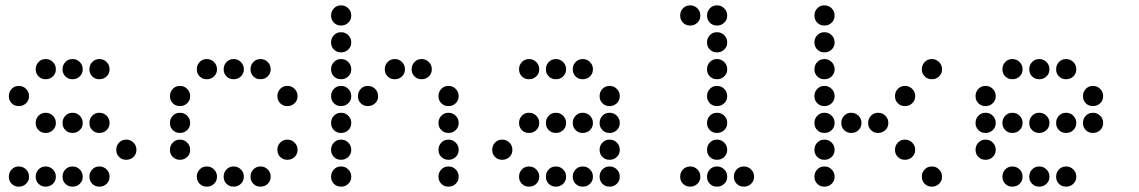

<svg xmlns="http://www.w3.org/2000/svg" viewBox="-20 -708 4240 715"><path d="M149 -488Q134 -488 123.5 -477Q113 -466 113 -451V-449Q113 -434 123.5 -423.5Q134 -413 149 -413H151Q166 -413 177 -423.5Q188 -434 188 -449V-451Q188 -466 177 -477Q166 -488 151 -488ZM249 -488Q234 -488 223.5 -477Q213 -466 213 -451V-449Q213 -434 223.5 -423.5Q234 -413 249 -413H251Q266 -413 277 -423.5Q288 -434 288 -449V-451Q288 -466 277 -477Q266 -488 251 -488ZM349 -488Q334 -488 323.5 -477Q313 -466 313 -451V-449Q313 -434 323.5 -423.5Q334 -413 349 -413H351Q366 -413 377 -423.5Q388 -434 388 -449V-451Q388 -466 377 -477Q366 -488 351 -488ZM49 -388Q34 -388 23.5 -377Q13 -366 13 -351V-349Q13 -334 23.5 -323.5Q34 -313 49 -313H51Q66 -313 77 -323.5Q88 -334 88 -349V-351Q88 -366 77 -377Q66 -388 51 -388ZM149 -288Q134 -288 123.5 -277Q113 -266 113 -251V-249Q113 -234 123.5 -223.5Q134 -213 149 -213H151Q166 -213 177 -223.5Q188 -234 188 -249V-251Q188 -266 177 -277Q166 -288 151 -288ZM249 -288Q234 -288 223.5 -277Q213 -266 213 -251V-249Q213 -234 223.5 -223.5Q234 -213 249 -213H251Q266 -213 277 -223.5Q288 -234 288 -249V-251Q288 -266 277 -277Q266 -288 251 -288ZM349 -288Q334 -288 323.5 -277Q313 -266 313 -251V-249Q313 -234 323.5 -223.5Q334 -213 349 -213H351Q366 -213 377 -223.5Q388 -234 388 -249V-251Q388 -266 377 -277Q366 -288 351 -288ZM449 -188Q434 -188 423.5 -177Q413 -166 413 -151V-149Q413 -134 423.5 -123.5Q434 -113 449 -113H451Q466 -113 477 -123.5Q488 -134 488 -149V-151Q488 -166 477 -177Q466 -188 451 -188ZM49 -88Q34 -88 23.5 -77Q13 -66 13 -51V-49Q13 -34 23.5 -23.5Q34 -13 49 -13H51Q66 -13 77 -23.5Q88 -34 88 -49V-51Q88 -66 77 -77Q66 -88 51 -88ZM149 -88Q134 -88 123.5 -77Q113 -66 113 -51V-49Q113 -34 123.5 -23.5Q134 -13 149 -13H151Q166 -13 177 -23.5Q188 -34 188 -49V-51Q188 -66 177 -77Q166 -88 151 -88ZM249 -88Q234 -88 223.5 -77Q213 -66 213 -51V-49Q213 -34 223.5 -23.5Q234 -13 249 -13H251Q266 -13 277 -23.5Q288 -34 288 -49V-51Q288 -66 277 -77Q266 -88 251 -88ZM349 -88Q334 -88 323.5 -77Q313 -66 313 -51V-49Q313 -34 323.5 -23.5Q334 -13 349 -13H351Q366 -13 377 -23.5Q388 -34 388 -49V-51Q388 -66 377 -77Q366 -88 351 -88Z M749 -488Q734 -488 723.5 -477Q713 -466 713 -451V-449Q713 -434 723.5 -423.5Q734 -413 749 -413H751Q766 -413 777 -423.5Q788 -434 788 -449V-451Q788 -466 777 -477Q766 -488 751 -488ZM849 -488Q834 -488 823.5 -477Q813 -466 813 -451V-449Q813 -434 823.5 -423.5Q834 -413 849 -413H851Q866 -413 877 -423.5Q888 -434 888 -449V-451Q888 -466 877 -477Q866 -488 851 -488ZM949 -488Q934 -488 923.5 -477Q913 -466 913 -451V-449Q913 -434 923.5 -423.5Q934 -413 949 -413H951Q966 -413 977 -423.5Q988 -434 988 -449V-451Q988 -466 977 -477Q966 -488 951 -488ZM649 -388Q634 -388 623.5 -377Q613 -366 613 -351V-349Q613 -334 623.5 -323.5Q634 -313 649 -313H651Q666 -313 677 -323.5Q688 -334 688 -349V-351Q688 -366 677 -377Q666 -388 651 -388ZM1049 -388Q1034 -388 1023.5 -377Q1013 -366 1013 -351V-349Q1013 -334 1023.5 -323.5Q1034 -313 1049 -313H1051Q1066 -313 1077 -323.5Q1088 -334 1088 -349V-351Q1088 -366 1077 -377Q1066 -388 1051 -388ZM649 -288Q634 -288 623.5 -277Q613 -266 613 -251V-249Q613 -234 623.5 -223.5Q634 -213 649 -213H651Q666 -213 677 -223.5Q688 -234 688 -249V-251Q688 -266 677 -277Q666 -288 651 -288ZM649 -188Q634 -188 623.5 -177Q613 -166 613 -151V-149Q613 -134 623.5 -123.5Q634 -113 649 -113H651Q666 -113 677 -123.5Q688 -134 688 -149V-151Q688 -166 677 -177Q666 -188 651 -188ZM1049 -188Q1034 -188 1023.5 -177Q1013 -166 1013 -151V-149Q1013 -134 1023.5 -123.5Q1034 -113 1049 -113H1051Q1066 -113 1077 -123.5Q1088 -134 1088 -149V-151Q1088 -166 1077 -177Q1066 -188 1051 -188ZM749 -88Q734 -88 723.5 -77Q713 -66 713 -51V-49Q713 -34 723.5 -23.5Q734 -13 749 -13H751Q766 -13 777 -23.5Q788 -34 788 -49V-51Q788 -66 777 -77Q766 -88 751 -88ZM849 -88Q834 -88 823.5 -77Q813 -66 813 -51V-49Q813 -34 823.5 -23.5Q834 -13 849 -13H851Q866 -13 877 -23.5Q888 -34 888 -49V-51Q888 -66 877 -77Q866 -88 851 -88ZM949 -88Q934 -88 923.5 -77Q913 -66 913 -51V-49Q913 -34 923.5 -23.5Q934 -13 949 -13H951Q966 -13 977 -23.5Q988 -34 988 -49V-51Q988 -66 977 -77Q966 -88 951 -88Z M1249 -688Q1234 -688 1223.5 -677Q1213 -666 1213 -651V-649Q1213 -634 1223.5 -623.5Q1234 -613 1249 -613H1251Q1266 -613 1277 -623.5Q1288 -634 1288 -649V-651Q1288 -666 1277 -677Q1266 -688 1251 -688ZM1249 -588Q1234 -588 1223.5 -577Q1213 -566 1213 -551V-549Q1213 -534 1223.5 -523.5Q1234 -513 1249 -513H1251Q1266 -513 1277 -523.5Q1288 -534 1288 -549V-551Q1288 -566 1277 -577Q1266 -588 1251 -588ZM1249 -488Q1234 -488 1223.5 -477Q1213 -466 1213 -451V-449Q1213 -434 1223.5 -423.5Q1234 -413 1249 -413H1251Q1266 -413 1277 -423.5Q1288 -434 1288 -449V-451Q1288 -466 1277 -477Q1266 -488 1251 -488ZM1449 -488Q1434 -488 1423.5 -477Q1413 -466 1413 -451V-449Q1413 -434 1423.5 -423.5Q1434 -413 1449 -413H1451Q1466 -413 1477 -423.5Q1488 -434 1488 -449V-451Q1488 -466 1477 -477Q1466 -488 1451 -488ZM1549 -488Q1534 -488 1523.5 -477Q1513 -466 1513 -451V-449Q1513 -434 1523.5 -423.5Q1534 -413 1549 -413H1551Q1566 -413 1577 -423.5Q1588 -434 1588 -449V-451Q1588 -466 1577 -477Q1566 -488 1551 -488ZM1249 -388Q1234 -388 1223.5 -377Q1213 -366 1213 -351V-349Q1213 -334 1223.5 -323.5Q1234 -313 1249 -313H1251Q1266 -313 1277 -323.5Q1288 -334 1288 -349V-351Q1288 -366 1277 -377Q1266 -388 1251 -388ZM1349 -388Q1334 -388 1323.5 -377Q1313 -366 1313 -351V-349Q1313 -334 1323.5 -323.5Q1334 -313 1349 -313H1351Q1366 -313 1377 -323.5Q1388 -334 1388 -349V-351Q1388 -366 1377 -377Q1366 -388 1351 -388ZM1649 -388Q1634 -388 1623.5 -377Q1613 -366 1613 -351V-349Q1613 -334 1623.5 -323.5Q1634 -313 1649 -313H1651Q1666 -313 1677 -323.5Q1688 -334 1688 -349V-351Q1688 -366 1677 -377Q1666 -388 1651 -388ZM1249 -288Q1234 -288 1223.5 -277Q1213 -266 1213 -251V-249Q1213 -234 1223.5 -223.5Q1234 -213 1249 -213H1251Q1266 -213 1277 -223.5Q1288 -234 1288 -249V-251Q1288 -266 1277 -277Q1266 -288 1251 -288ZM1649 -288Q1634 -288 1623.5 -277Q1613 -266 1613 -251V-249Q1613 -234 1623.5 -223.5Q1634 -213 1649 -213H1651Q1666 -213 1677 -223.5Q1688 -234 1688 -249V-251Q1688 -266 1677 -277Q1666 -288 1651 -288ZM1249 -188Q1234 -188 1223.5 -177Q1213 -166 1213 -151V-149Q1213 -134 1223.5 -123.5Q1234 -113 1249 -113H1251Q1266 -113 1277 -123.5Q1288 -134 1288 -149V-151Q1288 -166 1277 -177Q1266 -188 1251 -188ZM1649 -188Q1634 -188 1623.5 -177Q1613 -166 1613 -151V-149Q1613 -134 1623.5 -123.5Q1634 -113 1649 -113H1651Q1666 -113 1677 -123.5Q1688 -134 1688 -149V-151Q1688 -166 1677 -177Q1666 -188 1651 -188ZM1249 -88Q1234 -88 1223.5 -77Q1213 -66 1213 -51V-49Q1213 -34 1223.5 -23.5Q1234 -13 1249 -13H1251Q1266 -13 1277 -23.5Q1288 -34 1288 -49V-51Q1288 -66 1277 -77Q1266 -88 1251 -88ZM1649 -88Q1634 -88 1623.5 -77Q1613 -66 1613 -51V-49Q1613 -34 1623.5 -23.5Q1634 -13 1649 -13H1651Q1666 -13 1677 -23.5Q1688 -34 1688 -49V-51Q1688 -66 1677 -77Q1666 -88 1651 -88Z M1949 -488Q1934 -488 1923.5 -477Q1913 -466 1913 -451V-449Q1913 -434 1923.5 -423.5Q1934 -413 1949 -413H1951Q1966 -413 1977 -423.5Q1988 -434 1988 -449V-451Q1988 -466 1977 -477Q1966 -488 1951 -488ZM2049 -488Q2034 -488 2023.5 -477Q2013 -466 2013 -451V-449Q2013 -434 2023.5 -423.5Q2034 -413 2049 -413H2051Q2066 -413 2077 -423.5Q2088 -434 2088 -449V-451Q2088 -466 2077 -477Q2066 -488 2051 -488ZM2149 -488Q2134 -488 2123.5 -477Q2113 -466 2113 -451V-449Q2113 -434 2123.5 -423.5Q2134 -413 2149 -413H2151Q2166 -413 2177 -423.5Q2188 -434 2188 -449V-451Q2188 -466 2177 -477Q2166 -488 2151 -488ZM2249 -388Q2234 -388 2223.5 -377Q2213 -366 2213 -351V-349Q2213 -334 2223.5 -323.5Q2234 -313 2249 -313H2251Q2266 -313 2277 -323.5Q2288 -334 2288 -349V-351Q2288 -366 2277 -377Q2266 -388 2251 -388ZM1949 -288Q1934 -288 1923.5 -277Q1913 -266 1913 -251V-249Q1913 -234 1923.5 -223.5Q1934 -213 1949 -213H1951Q1966 -213 1977 -223.5Q1988 -234 1988 -249V-251Q1988 -266 1977 -277Q1966 -288 1951 -288ZM2049 -288Q2034 -288 2023.5 -277Q2013 -266 2013 -251V-249Q2013 -234 2023.5 -223.5Q2034 -213 2049 -213H2051Q2066 -213 2077 -223.5Q2088 -234 2088 -249V-251Q2088 -266 2077 -277Q2066 -288 2051 -288ZM2149 -288Q2134 -288 2123.5 -277Q2113 -266 2113 -251V-249Q2113 -234 2123.5 -223.5Q2134 -213 2149 -213H2151Q2166 -213 2177 -223.5Q2188 -234 2188 -249V-251Q2188 -266 2177 -277Q2166 -288 2151 -288ZM2249 -288Q2234 -288 2223.5 -277Q2213 -266 2213 -251V-249Q2213 -234 2223.5 -223.5Q2234 -213 2249 -213H2251Q2266 -213 2277 -223.5Q2288 -234 2288 -249V-251Q2288 -266 2277 -277Q2266 -288 2251 -288ZM1849 -188Q1834 -188 1823.5 -177Q1813 -166 1813 -151V-149Q1813 -134 1823.5 -123.5Q1834 -113 1849 -113H1851Q1866 -113 1877 -123.5Q1888 -134 1888 -149V-151Q1888 -166 1877 -177Q1866 -188 1851 -188ZM2249 -188Q2234 -188 2223.5 -177Q2213 -166 2213 -151V-149Q2213 -134 2223.5 -123.5Q2234 -113 2249 -113H2251Q2266 -113 2277 -123.5Q2288 -134 2288 -149V-151Q2288 -166 2277 -177Q2266 -188 2251 -188ZM1949 -88Q1934 -88 1923.5 -77Q1913 -66 1913 -51V-49Q1913 -34 1923.5 -23.5Q1934 -13 1949 -13H1951Q1966 -13 1977 -23.5Q1988 -34 1988 -49V-51Q1988 -66 1977 -77Q1966 -88 1951 -88ZM2049 -88Q2034 -88 2023.5 -77Q2013 -66 2013 -51V-49Q2013 -34 2023.5 -23.5Q2034 -13 2049 -13H2051Q2066 -13 2077 -23.5Q2088 -34 2088 -49V-51Q2088 -66 2077 -77Q2066 -88 2051 -88ZM2149 -88Q2134 -88 2123.5 -77Q2113 -66 2113 -51V-49Q2113 -34 2123.5 -23.5Q2134 -13 2149 -13H2151Q2166 -13 2177 -23.5Q2188 -34 2188 -49V-51Q2188 -66 2177 -77Q2166 -88 2151 -88ZM2249 -88Q2234 -88 2223.5 -77Q2213 -66 2213 -51V-49Q2213 -34 2223.5 -23.5Q2234 -13 2249 -13H2251Q2266 -13 2277 -23.5Q2288 -34 2288 -49V-51Q2288 -66 2277 -77Q2266 -88 2251 -88Z M2549 -688Q2534 -688 2523.5 -677Q2513 -666 2513 -651V-649Q2513 -634 2523.5 -623.5Q2534 -613 2549 -613H2551Q2566 -613 2577 -623.5Q2588 -634 2588 -649V-651Q2588 -666 2577 -677Q2566 -688 2551 -688ZM2649 -688Q2634 -688 2623.5 -677Q2613 -666 2613 -651V-649Q2613 -634 2623.5 -623.5Q2634 -613 2649 -613H2651Q2666 -613 2677 -623.5Q2688 -634 2688 -649V-651Q2688 -666 2677 -677Q2666 -688 2651 -688ZM2649 -588Q2634 -588 2623.5 -577Q2613 -566 2613 -551V-549Q2613 -534 2623.5 -523.5Q2634 -513 2649 -513H2651Q2666 -513 2677 -523.5Q2688 -534 2688 -549V-551Q2688 -566 2677 -577Q2666 -588 2651 -588ZM2649 -488Q2634 -488 2623.5 -477Q2613 -466 2613 -451V-449Q2613 -434 2623.5 -423.5Q2634 -413 2649 -413H2651Q2666 -413 2677 -423.5Q2688 -434 2688 -449V-451Q2688 -466 2677 -477Q2666 -488 2651 -488ZM2649 -388Q2634 -388 2623.5 -377Q2613 -366 2613 -351V-349Q2613 -334 2623.5 -323.5Q2634 -313 2649 -313H2651Q2666 -313 2677 -323.5Q2688 -334 2688 -349V-351Q2688 -366 2677 -377Q2666 -388 2651 -388ZM2649 -288Q2634 -288 2623.5 -277Q2613 -266 2613 -251V-249Q2613 -234 2623.5 -223.5Q2634 -213 2649 -213H2651Q2666 -213 2677 -223.5Q2688 -234 2688 -249V-251Q2688 -266 2677 -277Q2666 -288 2651 -288ZM2649 -188Q2634 -188 2623.5 -177Q2613 -166 2613 -151V-149Q2613 -134 2623.5 -123.5Q2634 -113 2649 -113H2651Q2666 -113 2677 -123.5Q2688 -134 2688 -149V-151Q2688 -166 2677 -177Q2666 -188 2651 -188ZM2549 -88Q2534 -88 2523.5 -77Q2513 -66 2513 -51V-49Q2513 -34 2523.5 -23.5Q2534 -13 2549 -13H2551Q2566 -13 2577 -23.5Q2588 -34 2588 -49V-51Q2588 -66 2577 -77Q2566 -88 2551 -88ZM2649 -88Q2634 -88 2623.5 -77Q2613 -66 2613 -51V-49Q2613 -34 2623.5 -23.5Q2634 -13 2649 -13H2651Q2666 -13 2677 -23.5Q2688 -34 2688 -49V-51Q2688 -66 2677 -77Q2666 -88 2651 -88ZM2749 -88Q2734 -88 2723.5 -77Q2713 -66 2713 -51V-49Q2713 -34 2723.5 -23.5Q2734 -13 2749 -13H2751Q2766 -13 2777 -23.5Q2788 -34 2788 -49V-51Q2788 -66 2777 -77Q2766 -88 2751 -88Z M3049 -688Q3034 -688 3023.5 -677Q3013 -666 3013 -651V-649Q3013 -634 3023.5 -623.5Q3034 -613 3049 -613H3051Q3066 -613 3077 -623.5Q3088 -634 3088 -649V-651Q3088 -666 3077 -677Q3066 -688 3051 -688ZM3049 -588Q3034 -588 3023.5 -577Q3013 -566 3013 -551V-549Q3013 -534 3023.5 -523.5Q3034 -513 3049 -513H3051Q3066 -513 3077 -523.5Q3088 -534 3088 -549V-551Q3088 -566 3077 -577Q3066 -588 3051 -588ZM3049 -488Q3034 -488 3023.5 -477Q3013 -466 3013 -451V-449Q3013 -434 3023.5 -423.5Q3034 -413 3049 -413H3051Q3066 -413 3077 -423.5Q3088 -434 3088 -449V-451Q3088 -466 3077 -477Q3066 -488 3051 -488ZM3449 -488Q3434 -488 3423.5 -477Q3413 -466 3413 -451V-449Q3413 -434 3423.5 -423.5Q3434 -413 3449 -413H3451Q3466 -413 3477 -423.5Q3488 -434 3488 -449V-451Q3488 -466 3477 -477Q3466 -488 3451 -488ZM3049 -388Q3034 -388 3023.5 -377Q3013 -366 3013 -351V-349Q3013 -334 3023.5 -323.5Q3034 -313 3049 -313H3051Q3066 -313 3077 -323.5Q3088 -334 3088 -349V-351Q3088 -366 3077 -377Q3066 -388 3051 -388ZM3349 -388Q3334 -388 3323.5 -377Q3313 -366 3313 -351V-349Q3313 -334 3323.5 -323.5Q3334 -313 3349 -313H3351Q3366 -313 3377 -323.5Q3388 -334 3388 -349V-351Q3388 -366 3377 -377Q3366 -388 3351 -388ZM3049 -288Q3034 -288 3023.5 -277Q3013 -266 3013 -251V-249Q3013 -234 3023.5 -223.5Q3034 -213 3049 -213H3051Q3066 -213 3077 -223.5Q3088 -234 3088 -249V-251Q3088 -266 3077 -277Q3066 -288 3051 -288ZM3149 -288Q3134 -288 3123.5 -277Q3113 -266 3113 -251V-249Q3113 -234 3123.5 -223.5Q3134 -213 3149 -213H3151Q3166 -213 3177 -223.5Q3188 -234 3188 -249V-251Q3188 -266 3177 -277Q3166 -288 3151 -288ZM3249 -288Q3234 -288 3223.5 -277Q3213 -266 3213 -251V-249Q3213 -234 3223.5 -223.5Q3234 -213 3249 -213H3251Q3266 -213 3277 -223.5Q3288 -234 3288 -249V-251Q3288 -266 3277 -277Q3266 -288 3251 -288ZM3049 -188Q3034 -188 3023.5 -177Q3013 -166 3013 -151V-149Q3013 -134 3023.5 -123.5Q3034 -113 3049 -113H3051Q3066 -113 3077 -123.5Q3088 -134 3088 -149V-151Q3088 -166 3077 -177Q3066 -188 3051 -188ZM3349 -188Q3334 -188 3323.5 -177Q3313 -166 3313 -151V-149Q3313 -134 3323.5 -123.5Q3334 -113 3349 -113H3351Q3366 -113 3377 -123.5Q3388 -134 3388 -149V-151Q3388 -166 3377 -177Q3366 -188 3351 -188ZM3049 -88Q3034 -88 3023.5 -77Q3013 -66 3013 -51V-49Q3013 -34 3023.5 -23.5Q3034 -13 3049 -13H3051Q3066 -13 3077 -23.5Q3088 -34 3088 -49V-51Q3088 -66 3077 -77Q3066 -88 3051 -88ZM3449 -88Q3434 -88 3423.5 -77Q3413 -66 3413 -51V-49Q3413 -34 3423.5 -23.5Q3434 -13 3449 -13H3451Q3466 -13 3477 -23.5Q3488 -34 3488 -49V-51Q3488 -66 3477 -77Q3466 -88 3451 -88Z M3749 -488Q3734 -488 3723.5 -477Q3713 -466 3713 -451V-449Q3713 -434 3723.5 -423.5Q3734 -413 3749 -413H3751Q3766 -413 3777 -423.5Q3788 -434 3788 -449V-451Q3788 -466 3777 -477Q3766 -488 3751 -488ZM3849 -488Q3834 -488 3823.5 -477Q3813 -466 3813 -451V-449Q3813 -434 3823.5 -423.5Q3834 -413 3849 -413H3851Q3866 -413 3877 -423.5Q3888 -434 3888 -449V-451Q3888 -466 3877 -477Q3866 -488 3851 -488ZM3949 -488Q3934 -488 3923.5 -477Q3913 -466 3913 -451V-449Q3913 -434 3923.5 -423.5Q3934 -413 3949 -413H3951Q3966 -413 3977 -423.5Q3988 -434 3988 -449V-451Q3988 -466 3977 -477Q3966 -488 3951 -488ZM3649 -388Q3634 -388 3623.5 -377Q3613 -366 3613 -351V-349Q3613 -334 3623.5 -323.5Q3634 -313 3649 -313H3651Q3666 -313 3677 -323.5Q3688 -334 3688 -349V-351Q3688 -366 3677 -377Q3666 -388 3651 -388ZM4049 -388Q4034 -388 4023.5 -377Q4013 -366 4013 -351V-349Q4013 -334 4023.5 -323.5Q4034 -313 4049 -313H4051Q4066 -313 4077 -323.5Q4088 -334 4088 -349V-351Q4088 -366 4077 -377Q4066 -388 4051 -388ZM3649 -288Q3634 -288 3623.5 -277Q3613 -266 3613 -251V-249Q3613 -234 3623.5 -223.5Q3634 -213 3649 -213H3651Q3666 -213 3677 -223.5Q3688 -234 3688 -249V-251Q3688 -266 3677 -277Q3666 -288 3651 -288ZM3749 -288Q3734 -288 3723.5 -277Q3713 -266 3713 -251V-249Q3713 -234 3723.5 -223.5Q3734 -213 3749 -213H3751Q3766 -213 3777 -223.5Q3788 -234 3788 -249V-251Q3788 -266 3777 -277Q3766 -288 3751 -288ZM3849 -288Q3834 -288 3823.5 -277Q3813 -266 3813 -251V-249Q3813 -234 3823.5 -223.5Q3834 -213 3849 -213H3851Q3866 -213 3877 -223.5Q3888 -234 3888 -249V-251Q3888 -266 3877 -277Q3866 -288 3851 -288ZM3949 -288Q3934 -288 3923.5 -277Q3913 -266 3913 -251V-249Q3913 -234 3923.5 -223.5Q3934 -213 3949 -213H3951Q3966 -213 3977 -223.5Q3988 -234 3988 -249V-251Q3988 -266 3977 -277Q3966 -288 3951 -288ZM4049 -288Q4034 -288 4023.5 -277Q4013 -266 4013 -251V-249Q4013 -234 4023.5 -223.5Q4034 -213 4049 -213H4051Q4066 -213 4077 -223.5Q4088 -234 4088 -249V-251Q4088 -266 4077 -277Q4066 -288 4051 -288ZM3649 -188Q3634 -188 3623.5 -177Q3613 -166 3613 -151V-149Q3613 -134 3623.5 -123.5Q3634 -113 3649 -113H3651Q3666 -113 3677 -123.5Q3688 -134 3688 -149V-151Q3688 -166 3677 -177Q3666 -188 3651 -188ZM3749 -88Q3734 -88 3723.5 -77Q3713 -66 3713 -51V-49Q3713 -34 3723.5 -23.5Q3734 -13 3749 -13H3751Q3766 -13 3777 -23.5Q3788 -34 3788 -49V-51Q3788 -66 3777 -77Q3766 -88 3751 -88ZM3849 -88Q3834 -88 3823.5 -77Q3813 -66 3813 -51V-49Q3813 -34 3823.5 -23.5Q3834 -13 3849 -13H3851Q3866 -13 3877 -23.5Q3888 -34 3888 -49V-51Q3888 -66 3877 -77Q3866 -88 3851 -88ZM3949 -88Q3934 -88 3923.5 -77Q3913 -66 3913 -51V-49Q3913 -34 3923.5 -23.5Q3934 -13 3949 -13H3951Q3966 -13 3977 -23.5Q3988 -34 3988 -49V-51Q3988 -66 3977 -77Q3966 -88 3951 -88Z"/></svg>

Font: Doto Rounded
Style: Bold
Weight: 700
Monospace: yes
Version: Version 1.000